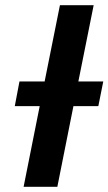

<svg xmlns="http://www.w3.org/2000/svg" viewBox="-20 -720 418 740"><path d="M71 0 133 -311H37L55 -406H152L211 -700H341L282 -406H378L359 -311H263L201 0Z"/></svg>

Font: Montserrat Thin SemiBold
Style: Italic
Weight: 600
Italic angle: -11.3°
Version: Version 9.000